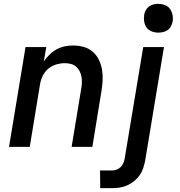

<svg xmlns="http://www.w3.org/2000/svg" viewBox="-20 -765 940 1000"><path d="M27 0 113 -520H221L208 -445Q221 -464 238 -480.5Q255 -497 275 -508Q295 -519 317 -523.5Q339 -528 360 -528Q389 -528 416 -520.5Q443 -513 463 -495.5Q483 -478 495 -453.5Q507 -429 511.5 -401.5Q516 -374 514.5 -345.5Q513 -317 508 -288L461 0H353L403 -303Q406 -319 406.5 -335Q407 -351 404 -366.5Q401 -382 394 -395.5Q387 -409 375.5 -418.5Q364 -428 349 -432Q334 -436 317 -436Q296 -436 273.5 -429.5Q251 -423 232.5 -408Q214 -393 203.5 -372Q193 -351 189 -329L135 0ZM502 215 501 123H563Q576 123 588.5 118Q601 113 610 103.5Q619 94 623.5 81.5Q628 69 630 57L726 -520H834L736 72Q732 92 725.5 111.5Q719 131 707 148Q695 165 678.5 178.5Q662 192 642.5 200.5Q623 209 603 212Q583 215 564 215ZM804 -595Q787 -595 770 -601.5Q753 -608 743.5 -621.5Q734 -635 731 -652.5Q728 -670 731 -688Q733 -701 739.5 -712.5Q746 -724 756.5 -731.5Q767 -739 779.5 -742Q792 -745 805 -745Q822 -745 839 -738.5Q856 -732 865.5 -718.5Q875 -705 878.5 -687.5Q882 -670 879 -652Q876 -639 870 -627.5Q864 -616 853 -608.5Q842 -601 829.5 -598Q817 -595 804 -595Z"/></svg>

Font: Iosevka Aile Semibold
Style: Italic
Weight: 600
Italic angle: -9°
Designer: Belleve Invis
Foundry: Belleve Invis
Version: Version 31.1.0; ttfautohint (v1.8.4)